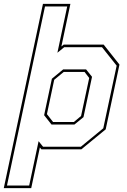

<svg xmlns="http://www.w3.org/2000/svg" viewBox="-68 -770 654 990"><path d="M-48.5 200 153.5 -750H295L248.5 -530.5L260.5 -540H466.5L548 -437L477 -103L351.5 0H145.5L137.5 -9.5L93 200ZM205.5 -141H313L350 -172L392 -368L368 -399H260.5L211.5 -358.5L174 -181.5ZM-32 186.5H82.5L131 -42L154 -13.5H349L464.5 -108.5L533.5 -431.5L458 -526.5H263L228 -498L278.5 -736.5H164ZM197.5 -128 159.5 -176 199.5 -364 257.5 -412H376L406.5 -374L362.5 -166L316 -128Z"/></svg>

Font: Tourney Thin
Style: Italic
Weight: 100
Italic angle: -12°
Designer: Tyler Finck
Foundry: Etcetera Type Co
Version: Version 1.015